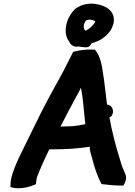

<svg xmlns="http://www.w3.org/2000/svg" viewBox="-20 -1008 735 1044"><path d="M37 -1V9L47 12C94 23 144 7 175 -6L180 -42C199 -92 223 -145 248 -196H266C335 -196 404 -200 468 -210L469 -195C470 -182 475 -168 480 -151C494 -95 509 -51 532 -7C566 -3 602 1 641 1H651C660 -15 673 -38 660 -65L654 -79C644 -101 639 -116 631 -145C610 -211 588 -296 575 -370C575 -370 578 -371 579 -372L582 -373L585 -376C606 -400 590 -439 562 -439C555 -490 548 -567 540 -610C535 -651 524 -706 499 -734L497 -738H491C450 -741 410 -735 378 -726C369 -708 361 -694 350 -671C318 -604 267 -519 232 -451C197 -385 152 -291 118 -222C90 -166 66 -119 47 -61C40 -37 37 -19 37 -1ZM357 -781C365 -759 387 -751 409 -755C418 -753 433 -751 445 -751H450C463 -751 473 -760 478 -773C511 -781 543 -798 566 -824C579 -837 588 -852 594 -871C600 -885 601 -903 597 -919C585 -963 541 -981 495 -987C494 -987 489 -988 485 -988C448 -990 410 -978 385 -956V-955C341 -913 318 -829 357 -781ZM309 -320C341 -384 376 -448 410 -511C414 -518 416 -522 420 -531C432 -477 436 -397 444 -333C422 -328 399 -324 376 -322C352 -321 329 -320 309 -320ZM448 -897C464 -904 483 -902 498 -892C498 -889 496 -886 493 -882C483 -866 463 -848 445 -841C432 -849 431 -878 448 -897Z"/></svg>

Font: Hussar Pisanka
Style: BdKur
Weight: 700
Designer: Robert Jablonski
Foundry: Cannot Into Space Fonts
Version: Version 1.070